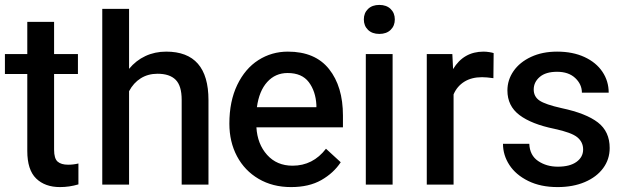

<svg xmlns="http://www.w3.org/2000/svg" viewBox="-24 -751 2537 781"><path d="M253 -81Q275 -81 295 -86V-1Q258 10 220 10Q159 10 123 -25Q87 -60 87 -137V-450H-4V-531H87V-662H196V-531H293V-450H196V-142Q196 -106 210.5 -93.5Q225 -81 253 -81Z M392 -715H501V-471Q529 -505 567.5 -523Q606 -541 652 -541Q824 -541 824 -344V0H715V-345Q715 -402 690.5 -426.5Q666 -451 617 -451Q578 -451 548.5 -432.5Q519 -414 501 -380V0H392Z M909 -248Q909 -339 941 -405.5Q973 -472 1027 -506.5Q1081 -541 1147 -541Q1258 -541 1314.5 -470Q1371 -399 1371 -281V-233H1019Q1023 -165 1062.5 -121Q1102 -77 1166 -77Q1249 -77 1302 -146L1362 -91Q1333 -47 1283 -18.5Q1233 10 1160 10Q1085 10 1028 -23.5Q971 -57 940 -115.5Q909 -174 909 -248ZM1021 -315H1263V-324Q1260 -380 1232 -417Q1204 -454 1146 -454Q1096 -454 1063 -417.5Q1030 -381 1021 -315Z M1519 -731Q1548 -731 1565 -714.5Q1582 -698 1582 -672Q1582 -646 1565 -629.5Q1548 -613 1519 -613Q1490 -613 1473 -629.5Q1456 -646 1456 -672Q1456 -698 1473 -714.5Q1490 -731 1519 -731ZM1464 -531H1573V0H1464Z M1712 -531H1816L1819 -470Q1862 -541 1943 -541Q1954 -541 1966.5 -539Q1979 -537 1984 -535L1983 -433Q1955 -437 1937 -437Q1894 -437 1864.5 -418.5Q1835 -400 1821 -367V0H1712Z M2231 -227Q2138 -246 2089 -283Q2040 -320 2040 -383Q2040 -426 2065 -462Q2090 -498 2136 -519.5Q2182 -541 2242 -541Q2306 -541 2353.5 -519Q2401 -497 2426.5 -459Q2452 -421 2452 -374H2343Q2343 -408 2316 -433.5Q2289 -459 2242 -459Q2196 -459 2171.5 -438Q2147 -417 2147 -387Q2147 -358 2170.5 -342Q2194 -326 2261 -311Q2360 -290 2408 -253Q2456 -216 2456 -149Q2456 -103 2429.5 -67Q2403 -31 2355 -10.5Q2307 10 2244 10Q2175 10 2124.5 -15Q2074 -40 2048 -80Q2022 -120 2022 -166H2129Q2131 -119 2165 -96Q2199 -73 2245 -73Q2294 -73 2321 -92.5Q2348 -112 2348 -143Q2348 -173 2324.5 -192.5Q2301 -212 2231 -227Z"/></svg>

Font: Freesentation 6 SemiBold
Style: Regular
Weight: 600
Designer: glyphs from Roboto by Christian Robertson / Hangul glyphs from Noto Sans CJK(Source Han Sans) by Jang Soo-young and Kang
Foundry: PT&
Version: Version 2.001